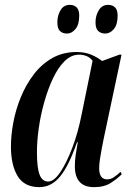

<svg xmlns="http://www.w3.org/2000/svg" viewBox="-20 -760 544 790"><path d="M142 10Q80 10 52.5 -35.5Q25 -81 25 -157Q25 -204 35 -257Q45 -310 66 -361Q87 -412 119 -454Q151 -496 195 -521Q239 -546 295 -546Q330 -546 356.5 -534.5Q383 -523 400 -509L471 -535H480L407 -191Q404 -176 399.5 -153Q395 -130 391.5 -107Q388 -84 388 -68Q388 -22 421 -22Q435 -22 448 -30.5Q461 -39 476 -53L481 -43Q463 -25 436 -7.5Q409 10 367 10Q288 10 288 -76Q288 -100 291.5 -123.5Q295 -147 300 -175H297Q263 -77 227 -33.5Q191 10 142 10ZM178 -13Q202 -13 228 -51.5Q254 -90 277.5 -152Q301 -214 315 -285L361 -510Q350 -524 335.5 -529.5Q321 -535 305 -535Q273 -535 246 -508.5Q219 -482 198 -437.5Q177 -393 162 -339.5Q147 -286 139.5 -232.5Q132 -179 132 -134Q132 -69 143 -41Q154 -13 178 -13ZM413 -622Q395 -622 384 -632.5Q373 -643 373 -668Q373 -696 386.5 -718Q400 -740 425 -740Q443 -740 453.5 -729.5Q464 -719 464 -695Q464 -659 448.5 -640.5Q433 -622 413 -622ZM256 -622Q237 -622 226.5 -632.5Q216 -643 216 -668Q216 -696 229 -718Q242 -740 267 -740Q285 -740 295.5 -729.5Q306 -719 306 -696Q306 -659 290.5 -640.5Q275 -622 256 -622Z"/></svg>

Font: Noto Serif Display ExtraCondensed SemiBold
Style: Italic
Weight: 600
Width: 2
Italic angle: -12°
Designer: Monotype Design Team
Foundry: Monotype Imaging Inc.
Version: Version 2.009